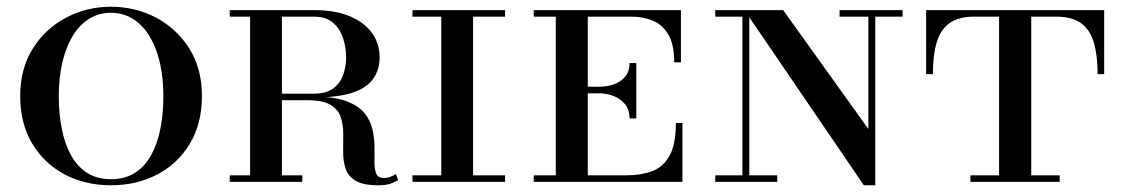

<svg xmlns="http://www.w3.org/2000/svg" viewBox="-20 -540 3333 570"><path d="M309.5 10Q233 10 172 -22.2Q111 -54.5 75.5 -114Q40 -173.5 40 -255Q40 -336.5 77.5 -396Q115 -455.5 176.5 -487.8Q238 -520 309.5 -520Q381.5 -520 443 -487.8Q504.5 -455.5 542 -396Q579.5 -336.5 579.5 -255Q579.5 -173.5 544 -114Q508.5 -54.5 447.2 -22.2Q386 10 309.5 10ZM309.5 -8Q350.5 -8 380 -26.5Q409.5 -45 428.2 -78.5Q447 -112 456 -157Q465 -202 465 -255Q465 -308 454.8 -353Q444.5 -398 424.5 -431.5Q404.5 -465 375.5 -483.5Q346.5 -502 309.5 -502Q272.5 -502 243.5 -483.5Q214.5 -465 194.8 -431.5Q175 -398 164.8 -353Q154.5 -308 154.5 -255Q154.5 -202 163.5 -157Q172.5 -112 191.2 -78.5Q210 -45 239.2 -26.5Q268.5 -8 309.5 -8Z M792 -250.5V-262H912Q947.5 -262 968.2 -276.8Q989 -291.5 998.2 -316.2Q1007.5 -341 1007.5 -370.5Q1007.5 -400 998.2 -427.5Q989 -455 968.2 -472.8Q947.5 -490.5 912 -490.5H662V-510H912Q975 -510 1018.5 -491.8Q1062 -473.5 1084.5 -442Q1107 -410.5 1107 -370.5Q1107 -310.5 1060.5 -280.5Q1014 -250.5 912 -250.5ZM662 0V-19.5H877.5V0ZM722.5 0V-510H817V0ZM1102 10Q1057 10 1035 -3.8Q1013 -17.5 1005.8 -40Q998.5 -62.5 998.8 -89.5Q999 -116.5 999 -143.2Q999 -170 991.5 -192.5Q984 -215 961.2 -228.8Q938.5 -242.5 892 -242.5H792V-253H912Q971.5 -253 1007.2 -240Q1043 -227 1061 -205.5Q1079 -184 1085.2 -158Q1091.5 -132 1091.8 -106.2Q1092 -80.5 1091.8 -59Q1091.5 -37.5 1097 -24.5Q1102.5 -11.5 1120 -11.5Q1130 -11.5 1138.2 -14.8Q1146.5 -18 1155.5 -23.5L1162 -5Q1150 1.5 1137.8 5.8Q1125.5 10 1102 10Z M1290 0V-510H1384.5V0ZM1204.5 0V-19.5H1479.5V0ZM1204.5 -490.5V-510H1479.5V-490.5Z M1849 -188.5Q1849 -214.5 1835.2 -231Q1821.5 -247.5 1801 -255.2Q1780.5 -263 1759.5 -263H1704.5V-282.5H1759.5Q1780.5 -282.5 1801 -289.2Q1821.5 -296 1835.2 -311.5Q1849 -327 1849 -353H1869V-188.5ZM1986.5 -175H2006V0H1564.5V-19.5H1630V-490.5H1564.5V-510H2001.5V-355H1981.5Q1981.5 -408.5 1963.8 -438Q1946 -467.5 1917.2 -479Q1888.5 -490.5 1855 -490.5H1725V-19.5H1839.5Q1883 -19.5 1916 -31.8Q1949 -44 1967.8 -77.8Q1986.5 -111.5 1986.5 -175Z M2544.5 10 2190 -510H2305L2558 -157V-510H2578.5V10ZM2103.5 0V-19.5H2287.5V0ZM2184 0V-490.5H2103.5V-510H2204.5V0ZM2472.5 -490.5V-510H2659.5V-490.5Z M2729.5 -320V-510H3258V-320H3238.5Q3238.5 -376 3227.2 -414Q3216 -452 3189.2 -471.2Q3162.5 -490.5 3116.5 -490.5H2871.5Q2825.5 -490.5 2798.8 -471.2Q2772 -452 2760.8 -414Q2749.5 -376 2749.5 -320ZM2861 0V-19.5H3126V0ZM2946 0V-505H3041.5V0Z"/></svg>

Font: Bodoni Moda SC 11pt
Style: Regular
Weight: 400
Version: Version 2.005